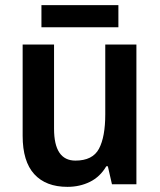

<svg xmlns="http://www.w3.org/2000/svg" viewBox="-20 -716 621 746"><path d="M510 -543V0H415L399 -70H393Q369 -29 329.5 -9.5Q290 10 242 10Q158 10 113 -39.5Q68 -89 68 -188V-543H190V-216Q190 -92 273 -92Q340 -92 364.5 -138Q389 -184 389 -272V-543ZM440 -696V-610H141V-696Z"/></svg>

Font: Noto Sans Lao SemiCondensed SemiBold
Style: Regular
Weight: 600
Width: 4
Designer: Monotype Design Team
Foundry: Monotype Imaging Inc.
Version: Version 2.003; ttfautohint (v1.8.4.7-5d5b)